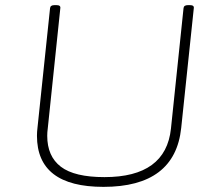

<svg xmlns="http://www.w3.org/2000/svg" viewBox="-20 -722 860 748"><path d="M383 6Q124 6 124 -193Q124 -201 124.5 -208.5Q125 -216 126 -224L175 -690Q176 -702 192 -702H200Q217 -702 215 -690L166 -221Q165 -214 164.5 -207Q164 -200 164 -193Q164 -113 217 -72.5Q270 -32 387 -32Q626 -32 646 -221L695 -690Q696 -702 712 -702H720Q737 -702 735 -690L686 -224Q662 6 383 6Z"/></svg>

Font: Asap Expanded Expanded Thin
Style: Italic
Weight: 100
Width: 7
Italic angle: -6°
Designer: Pablo Cosgaya
Foundry: Omnibus-Type
Version: Version 3.001; ttfautohint (v1.8.4.7-5d5b)